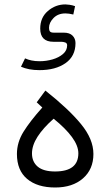

<svg xmlns="http://www.w3.org/2000/svg" viewBox="-20 -835 490 853"><path d="M91.3 -575.7Q104 -569.8 119.9 -566.4Q135.7 -563 156.2 -563Q185.1 -563 213.1 -571Q241.2 -579.1 259.8 -595Q278.3 -610.8 278.3 -633.8Q278.3 -643.6 269.3 -646.5Q260.3 -649.4 252.4 -649.4H217.3Q158.7 -649.4 158.7 -708Q158.7 -756.8 192.6 -786.1Q226.6 -815.4 270.5 -815.4Q277.3 -815.4 289.3 -813.7Q301.3 -812 313.5 -807.6L305.7 -770.5Q295.9 -772.9 286.9 -774.2Q277.8 -775.4 270.5 -775.4Q237.8 -775.4 217.8 -754.9Q197.8 -734.4 197.8 -711.4Q197.8 -700.7 201.9 -695.3Q206.1 -689.9 219.7 -689.9H263.7Q289.1 -689.9 302.2 -676.8Q315.4 -663.6 315.4 -643.6Q315.4 -585.4 271 -554.4Q226.6 -523.4 155.3 -523.4Q130.9 -523.4 110.4 -527.3Q89.8 -531.2 73.2 -538.6ZM181.6 -432.6Q284.7 -351.1 339.8 -283.9Q395 -216.8 395 -150.9Q395 -83 348.6 -42.5Q302.2 -2 225.1 -2Q146 -2 100.6 -40Q55.2 -78.1 55.2 -150.9Q55.2 -202.6 84.5 -249.8Q113.8 -296.9 168 -357.4L143.1 -380.4ZM218.3 -307.6Q171.4 -266.1 146.7 -227.5Q122.1 -189 122.1 -153.3Q122.1 -116.2 147.5 -94.7Q172.9 -73.2 224.6 -73.2Q328.1 -73.2 328.1 -153.8Q328.1 -187.5 299.6 -226.3Q271 -265.1 218.3 -307.6Z"/></svg>

Font: Vazir Light
Style: Light
Weight: 300
Designer: Saber Rastikerdar
Foundry: Saber Rastikerdar
Version: Version 30.0.0